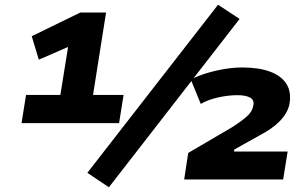

<svg xmlns="http://www.w3.org/2000/svg" viewBox="-20 -758 1302 811"><path d="M71 -238 90 -357H235L270 -575L319 -582L144 -506L114 -605L319 -705H428L373 -357H502L483 -238ZM440 33 349 -28 901 -738 992 -678ZM758 0 775 -112 961 -221Q1000 -246 1023 -266.5Q1046 -287 1050 -312Q1055 -336 1036 -346Q1017 -356 983 -356Q944 -356 901.5 -346.5Q859 -337 828 -319L786 -422Q814 -437 851.5 -448.5Q889 -460 928.5 -466.5Q968 -473 1003 -473Q1073 -473 1120.5 -455.5Q1168 -438 1190 -403.5Q1212 -369 1202 -315Q1193 -278 1161.5 -246Q1130 -214 1078 -187L969 -126V-118H1195L1176 0Z"/></svg>

Font: Nunito Sans 7pt SemiExpanded Black
Style: Italic
Weight: 900
Width: 6
Italic angle: -9°
Designer: Vernon Adams
Foundry: Vernon Adams
Version: Version 3.101;gftools[0.9.27]